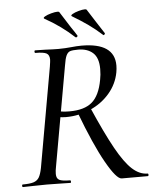

<svg xmlns="http://www.w3.org/2000/svg" viewBox="-55 -841 730 888"><g transform="rotate(-5 310.0 -397.0)"><path d="M16 -12Q49 -12 66 -17.5Q83 -23 91.5 -37Q100 -51 106 -81L188 -544Q192 -570 192 -576Q192 -598 178.5 -605.5Q165 -613 127 -613Q123 -613 123 -619Q123 -625 127 -625L173 -624Q211 -622 235 -622Q252 -622 266.5 -623Q281 -624 292 -625Q321 -628 342 -628Q495 -628 495 -523Q495 -508 492 -491Q482 -437 445.5 -394.5Q409 -352 355 -328.5Q301 -305 242 -305Q226 -305 208 -308L212 -335Q230 -330 261 -330Q330 -330 365.5 -360.5Q401 -391 414 -462Q419 -486 419 -513Q419 -565 393.5 -588Q368 -611 325 -611Q300 -611 288.5 -607.5Q277 -604 270 -589.5Q263 -575 258 -542L176 -81Q172 -62 172 -47Q172 -26 185.5 -19Q199 -12 235 -12Q239 -12 239 -6Q239 0 236 0Q206 0 190 -1L127 -2L63 -1Q46 0 16 0Q12 0 12 -6Q12 -12 16 -12ZM297 -322 356 -342Q411 -216 450.5 -145Q490 -74 524 -43Q558 -12 595 -12Q599 -12 599 -6Q599 0 595 0H474Q450 0 402.5 -84Q355 -168 297 -322ZM310 -767Q303 -771 314 -777.5Q325 -784 343 -789Q361 -794 372 -794Q378 -794 380 -792Q387 -781 419 -731L454 -677L455 -675Q455 -672 451.5 -669Q448 -666 446 -669Q415 -697 383.5 -719.5Q352 -742 310 -767ZM182 -767Q175 -771 186 -777.5Q197 -784 215.5 -789Q234 -794 245 -794Q251 -794 253 -792L300 -718Q318 -692 327 -677L328 -675Q328 -672 324.5 -669.5Q321 -667 318 -669Q258 -725 182 -767Z"/></g></svg>

Font: Cormorant Infant Medium
Style: Italic
Weight: 500
Italic angle: -10°
Designer: Christian Thalmann (Catharsis Fonts)
Foundry: Catharsis Fonts
Version: Version 4.000